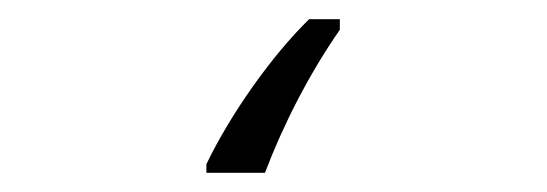

<svg xmlns="http://www.w3.org/2000/svg" viewBox="-20 40 570 200"><path d="M195 211V220H256C275 170 302 117 334 71V60H302C263 98 220 159 195 211Z"/></svg>

Font: Noto Sans Mono Condensed Light
Style: Regular
Weight: 300
Width: 3
Designer: Monotype Design Team
Foundry: Monotype Imaging Inc.
Version: Version 2.014